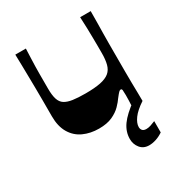

<svg xmlns="http://www.w3.org/2000/svg" viewBox="-166 -603 849 913"><g transform="rotate(-30 259.0 -147.0)"><path d="M222 11Q175 11 137 -6.5Q99 -24 77.5 -60.5Q56 -97 56 -152Q56 -199 56 -238Q56 -277 55.5 -310.5Q55 -344 54.5 -374.5Q54 -405 53.5 -433.5Q53 -462 52 -493H110Q109 -466 108 -442Q107 -418 106.5 -396.5Q106 -375 106 -354.5Q106 -334 106 -314.5Q106 -295 106 -275Q106 -239 113 -217Q120 -195 136.5 -184.5Q153 -174 180.5 -170Q208 -166 250 -166Q300 -166 332 -172.5Q364 -179 381.5 -193.5Q399 -208 405.5 -233Q412 -258 412 -293Q412 -312 412 -332.5Q412 -353 411.5 -377.5Q411 -402 410.5 -431Q410 -460 408 -493H466Q466 -460 465.5 -429Q465 -398 464.5 -369Q464 -340 464 -314Q464 -288 464 -264.5Q464 -241 464 -221Q464 -192 464 -161Q464 -130 464.5 -100Q465 -70 465.5 -44Q466 -18 466 0H409Q410 -18 410.5 -34.5Q411 -51 411 -63Q411 -82 410 -90.5Q409 -99 403 -99Q398 -99 392 -93Q386 -87 372 -69Q362 -54 343.5 -35Q325 -16 295.5 -2.5Q266 11 222 11ZM389 199Q358 199 340.5 177.5Q323 156 323 127Q323 87 348 52Q373 17 429 -23L466 0Q425 27 406.5 52.5Q388 78 388 99Q388 110 394.5 117.5Q401 125 416 125Q427 125 439.5 121Q452 117 466 111V173Q447 186 427 192.5Q407 199 389 199Z"/></g></svg>

Font: Ojuju
Style: Bold
Weight: 700
Designer: Chisaokwu Joboson, Mirko Velimirovic
Foundry: Udi Foundry
Version: Version 1.000